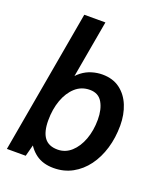

<svg xmlns="http://www.w3.org/2000/svg" viewBox="-140 -842 802 944"><g transform="rotate(20 261.0 -370.0)"><path d="M252 10Q196 10 159 -17.2Q122 -44.5 103 -91L132.5 -110L103.5 0H5L137 -750H247.5L185.5 -398.5L170.5 -417.5Q190 -450 214.8 -469Q239.5 -488 267.2 -496.2Q295 -504.5 322 -504.5Q377 -504.5 414.2 -476.8Q451.5 -449 470.5 -402.2Q489.5 -355.5 489.5 -298.5Q489.5 -234.5 472.8 -178.5Q456 -122.5 424.8 -80.2Q393.5 -38 349.8 -14Q306 10 252 10ZM239.5 -82Q280 -82 310.8 -109.8Q341.5 -137.5 358.8 -184.2Q376 -231 376 -288Q376 -342 355.5 -377.2Q335 -412.5 290 -412.5Q246 -412.5 214.2 -384Q182.5 -355.5 165.2 -307.8Q148 -260 148 -202Q148 -142 170.2 -112Q192.5 -82 239.5 -82Z"/></g></svg>

Font: Cabin SemiCondensedSemiBold
Style: Italic
Weight: 600
Width: 4
Italic angle: -10°
Designer: Pablo Impallari
Foundry: Pablo Impallari. http://www.impallari.com Igino Marini. http://www.ikern.com
Version: Version 3.001